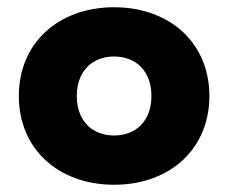

<svg xmlns="http://www.w3.org/2000/svg" viewBox="-20 -500 630 530"><path d="M295 10C448 10 558 -88 558 -235C558 -382 448 -480 295 -480C142 -480 32 -382 32 -235C32 -88 142 10 295 10ZM295 -126C234 -126 192 -167 192 -235C192 -303 234 -344 295 -344C356 -344 398 -303 398 -235C398 -167 356 -126 295 -126Z"/></svg>

Font: Gantari ExtraBold
Style: Regular
Weight: 800
Designer: Anugrah Pasau
Foundry: Lafontype
Version: Version 1.000